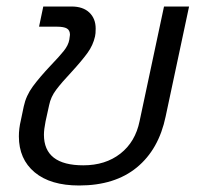

<svg xmlns="http://www.w3.org/2000/svg" viewBox="-20 -555 608 590"><path d="M38 -136Q38 -160 44 -185L53 -228Q60 -261 81 -289.5Q102 -318 136 -354Q162 -381 176 -398.5Q190 -416 193 -433Q195 -445 195 -448Q195 -462 185.5 -467.5Q176 -473 155 -473H100L113 -535H200Q235 -535 254.5 -516.5Q274 -498 274 -467Q274 -451 272 -443Q266 -416 249 -392.5Q232 -369 200 -334Q169 -301 152.5 -279Q136 -257 131 -232L120 -182Q115 -157 115 -141Q115 -47 236 -47Q304 -47 350 -83Q396 -119 409 -183L484 -535H561L489 -197Q468 -96 400.5 -40.5Q333 15 223 15Q135 15 86.5 -25.5Q38 -66 38 -136Z"/></svg>

Font: Prompt Light
Style: Italic
Weight: 300
Italic angle: -12°
Designer: Katatrad Team
Foundry: CadsonDemak
Version: Version 1.000